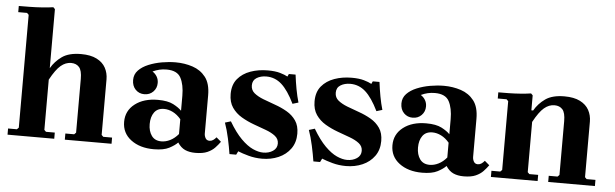

<svg xmlns="http://www.w3.org/2000/svg" viewBox="-48 -908 3478 1085"><g transform="rotate(5 1691.0 -365.0)"><path d="M550 -45 560 -35H610V0H345V-35H395L405 -45V-350Q405 -398 388.5 -416.5Q372 -435 343 -435Q312 -435 284.5 -412Q257 -389 225 -330V-45L235 -35H285V0H20V-35H70L80 -45V-685L70 -695H20V-730Q46 -730 82 -730.5Q118 -731 153.5 -733.5Q189 -736 215 -740L225 -730V-395Q248 -435 287 -462.5Q326 -490 395 -490Q449 -490 483.5 -472.5Q518 -455 534 -425.5Q550 -396 550 -360Z M1086 10Q1052 10 1027.5 -1Q1003 -12 985 -40V-305Q985 -368 964.5 -406.5Q944 -445 884 -445Q862 -445 843 -440.5Q824 -436 805 -427Q821 -417 830.5 -401Q840 -385 840 -365Q840 -335 820 -315Q800 -295 770 -295Q740 -295 720 -315.5Q700 -336 700 -370Q700 -402 721.5 -424.5Q743 -447 778 -461.5Q813 -476 853.5 -483Q894 -490 931 -490Q982 -490 1027.5 -475Q1073 -460 1101.5 -423.5Q1130 -387 1130 -320V-104Q1130 -90 1137 -77.5Q1144 -65 1160 -65Q1171 -65 1180.5 -71.5Q1190 -78 1198 -88L1225 -65Q1213 -48 1196.5 -30.5Q1180 -13 1154 -1.5Q1128 10 1086 10ZM850 10Q771 10 720.5 -28Q670 -66 670 -130Q670 -193 720 -231.5Q770 -270 850 -270Q906 -270 937.5 -253.5Q969 -237 985 -220V-172Q964 -197 939 -209.5Q914 -222 889 -222Q852 -222 833.5 -196.5Q815 -171 815 -130Q815 -90 833.5 -64Q852 -38 889 -38Q914 -38 939 -50.5Q964 -63 985 -88V-40Q969 -23 937.5 -6.5Q906 10 850 10Z M1371 -398Q1371 -371 1391 -354.5Q1411 -338 1443 -325.5Q1475 -313 1511 -300.5Q1547 -288 1579 -269.5Q1611 -251 1631 -222Q1651 -193 1651 -148Q1651 -98 1625.5 -62.5Q1600 -27 1557.5 -8.5Q1515 10 1464 10Q1424 10 1387.5 0Q1351 -10 1327 -20L1317 0H1279Q1273 -39 1262.5 -87.5Q1252 -136 1238 -175L1271 -185Q1307 -124 1342 -89Q1377 -54 1409 -39.5Q1441 -25 1468 -25Q1500 -25 1523 -40.5Q1546 -56 1546 -83Q1546 -109 1525 -125.5Q1504 -142 1471 -154Q1438 -166 1401 -179.5Q1364 -193 1331 -212.5Q1298 -232 1277 -262.5Q1256 -293 1256 -339Q1256 -392 1283.5 -425Q1311 -458 1356 -474Q1401 -490 1454 -490Q1496 -490 1523.5 -482Q1551 -474 1567 -465L1574 -480H1612Q1617 -439 1624.5 -398.5Q1632 -358 1642 -324L1609 -314Q1573 -388 1535.5 -421.5Q1498 -455 1449 -455Q1417 -455 1394 -441Q1371 -427 1371 -398Z M1847 -398Q1847 -371 1867 -354.5Q1887 -338 1919 -325.5Q1951 -313 1987 -300.5Q2023 -288 2055 -269.5Q2087 -251 2107 -222Q2127 -193 2127 -148Q2127 -98 2101.5 -62.5Q2076 -27 2033.5 -8.5Q1991 10 1940 10Q1900 10 1863.5 0Q1827 -10 1803 -20L1793 0H1755Q1749 -39 1738.5 -87.5Q1728 -136 1714 -175L1747 -185Q1783 -124 1818 -89Q1853 -54 1885 -39.5Q1917 -25 1944 -25Q1976 -25 1999 -40.5Q2022 -56 2022 -83Q2022 -109 2001 -125.5Q1980 -142 1947 -154Q1914 -166 1877 -179.5Q1840 -193 1807 -212.5Q1774 -232 1753 -262.5Q1732 -293 1732 -339Q1732 -392 1759.5 -425Q1787 -458 1832 -474Q1877 -490 1930 -490Q1972 -490 1999.5 -482Q2027 -474 2043 -465L2050 -480H2088Q2093 -439 2100.5 -398.5Q2108 -358 2118 -324L2085 -314Q2049 -388 2011.5 -421.5Q1974 -455 1925 -455Q1893 -455 1870 -441Q1847 -427 1847 -398Z M2608 10Q2574 10 2549.5 -1Q2525 -12 2507 -40V-305Q2507 -368 2486.5 -406.5Q2466 -445 2406 -445Q2384 -445 2365 -440.5Q2346 -436 2327 -427Q2343 -417 2352.5 -401Q2362 -385 2362 -365Q2362 -335 2342 -315Q2322 -295 2292 -295Q2262 -295 2242 -315.5Q2222 -336 2222 -370Q2222 -402 2243.5 -424.5Q2265 -447 2300 -461.5Q2335 -476 2375.5 -483Q2416 -490 2453 -490Q2504 -490 2549.5 -475Q2595 -460 2623.5 -423.5Q2652 -387 2652 -320V-104Q2652 -90 2659 -77.5Q2666 -65 2682 -65Q2693 -65 2702.5 -71.5Q2712 -78 2720 -88L2747 -65Q2735 -48 2718.5 -30.5Q2702 -13 2676 -1.5Q2650 10 2608 10ZM2372 10Q2293 10 2242.5 -28Q2192 -66 2192 -130Q2192 -193 2242 -231.5Q2292 -270 2372 -270Q2428 -270 2459.5 -253.5Q2491 -237 2507 -220V-172Q2486 -197 2461 -209.5Q2436 -222 2411 -222Q2374 -222 2355.5 -196.5Q2337 -171 2337 -130Q2337 -90 2355.5 -64Q2374 -38 2411 -38Q2436 -38 2461 -50.5Q2486 -63 2507 -88V-40Q2491 -23 2459.5 -6.5Q2428 10 2372 10Z M3292 -45 3302 -35H3352V0H3087V-35H3137L3147 -45V-350Q3147 -398 3130.5 -416.5Q3114 -435 3085 -435Q3054 -435 3026.5 -412Q2999 -389 2967 -330V-45L2977 -35H3027V0H2762V-35H2812L2822 -45V-435L2812 -445H2762V-480Q2788 -480 2821.5 -480.5Q2855 -481 2888 -483.5Q2921 -486 2947 -490L2957 -480V-395H2967Q2990 -435 3029 -462.5Q3068 -490 3137 -490Q3191 -490 3225.5 -472.5Q3260 -455 3276 -425.5Q3292 -396 3292 -360Z"/></g></svg>

Font: Brygada 1918
Style: Bold
Weight: 700
Designer: Mateusz Machalski | Borys Kosmynka | Przemek Hoffer
Foundry: NIEPODLEGLA 2018
Version: Version 3.006